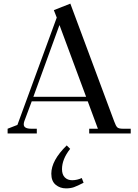

<svg xmlns="http://www.w3.org/2000/svg" viewBox="-20 -736 760 1059"><path d="M22 0V-26L76 -47L293 -639L277 -680L368 -716L610 -66Q619 -41 627 -33.5Q635 -26 658 -26H701V0H472V-26H520L464 -177H155L114 -67Q111 -58 111 -50Q111 -26 153 -26H183V0ZM164 -202H455L308 -598ZM263 222Q263 149 348 66L367 85Q322 142 322 197Q322 227 337.5 242.5Q353 258 378 258Q405 258 431 246L441 272Q406 290 387.5 296.5Q369 303 344 303Q311 303 287 283Q263 263 263 222Z"/></svg>

Font: Dihjauti
Style: Bold
Weight: 700
Designer: T. Christopher White
Version: Version 3.0.0